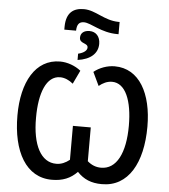

<svg xmlns="http://www.w3.org/2000/svg" viewBox="-67 -1119 1047 1189"><g transform="rotate(5 457.0 -525.0)"><path d="M296 -923H369C370 -961 383 -979 413 -979C458 -979 523 -924 626 -924H633V-1000H626C536 -1001 480 -1060 406 -1060C343 -1060 297 -1031 296 -942ZM394 -743C474 -754 519 -794 519 -854C519 -899 493 -928 453 -928C418 -928 397 -911 397 -882C397 -843 449 -855 449 -825C449 -808 432 -791 394 -782ZM301 10C366 10 416 -10 457 -53C497 -10 545 10 610 10C775 11 861 -144 861 -369C861 -574 781 -724 627 -724C581 -724 532 -706 498 -678L538 -594C561 -613 588 -627 619 -627C703 -627 746 -520 746 -365C746 -195 693 -90 596 -91C565 -91 537 -102 512 -124V-334H401V-123C376 -103 349 -91 319 -91C223 -90 168 -195 169 -365C169 -519 211 -627 296 -627C326 -627 354 -613 377 -594L417 -678C382 -706 333 -724 288 -724C134 -724 53 -575 53 -369C53 -144 139 11 301 10Z"/></g></svg>

Font: Noto Sans UI SemiCondensed Medium
Style: Regular
Weight: 500
Width: 4
Designer: Monotype Design Team
Foundry: Monotype Imaging Inc.
Version: Version 1.901